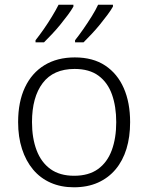

<svg xmlns="http://www.w3.org/2000/svg" viewBox="-20 -786 630 816"><path d="M533 -267Q533 -204 517.5 -153.5Q502 -103 471.5 -66.5Q441 -30 396.5 -10Q352 10 294 10Q239 10 195 -9.5Q151 -29 120.5 -65.5Q90 -102 73.5 -153Q57 -204 57 -267Q57 -353 86 -414.5Q115 -476 169 -509Q223 -542 298 -542Q375 -542 427 -507.5Q479 -473 506 -411.5Q533 -350 533 -267ZM116 -267Q116 -199 135.5 -147.5Q155 -96 194.5 -67.5Q234 -39 295 -39Q357 -39 396.5 -67.5Q436 -96 455 -147.5Q474 -199 474 -267Q474 -333 456 -384Q438 -435 399 -464Q360 -493 297 -493Q207 -493 161.5 -433Q116 -373 116 -267ZM460 -758Q451 -742 436.5 -722.5Q422 -703 404.5 -681.5Q387 -660 369 -641Q351 -622 335 -606H299V-615Q315 -635 333.5 -661.5Q352 -688 369.5 -716Q387 -744 397 -766H460ZM292 -758Q283 -742 268.5 -722.5Q254 -703 236.5 -681.5Q219 -660 201 -641Q183 -622 167 -606H131V-615Q147 -635 165.5 -661.5Q184 -688 201 -716Q218 -744 229 -766H292Z"/></svg>

Font: Noto Sans Armenian Light
Style: Regular
Weight: 300
Designer: Monotype Design Team
Foundry: Monotype Imaging Inc.
Version: Version 2.007